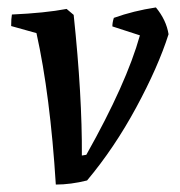

<svg xmlns="http://www.w3.org/2000/svg" viewBox="-20 -485 483 516"><path d="M130 11Q115 -229 78 -396L10 -415Q10 -435 12 -446Q101 -450 159 -461L178 -445Q201 -227 200 -67L212 -69Q320 -261 356 -390L282 -414Q282 -425 286 -437Q339 -456 399 -465Q427 -431 433 -393Q405 -305 346 -196Q287 -87 214 0Q170 11 130 11Z"/></svg>

Font: Albura Medium
Style: Italic
Weight: 462
Italic angle: -7°
Designer: Mercedes Jáuregui
Foundry: Omnibus-Type Team
Version: Version 1.000